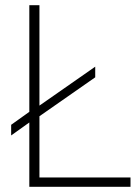

<svg xmlns="http://www.w3.org/2000/svg" viewBox="-20 -720 537 740"><path d="M23 -198V-239L93 -289V-700H132V-313L347 -463V-422L132 -272V-36H483V0H93V-248Z"/></svg>

Font: Georama ExtraLight
Style: Regular
Weight: 250
Version: Version 1.001